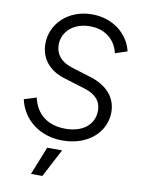

<svg xmlns="http://www.w3.org/2000/svg" viewBox="-105 -829 857 1141"><g transform="rotate(10 323.5 -258.5)"><path d="M311 12C474 12 570 -90 570 -203C570 -290 516 -356 410 -389L296 -424C224 -446 192 -490 192 -544C192 -627 261 -685 357 -685C446 -685 510 -636 530 -553L602 -577C580 -674 489 -757 357 -757C213 -757 113 -657 113 -537C113 -452 164 -384 258 -355L388 -315C454 -295 490 -258 490 -199C490 -120 429 -60 317 -60C213 -60 141 -112 118 -213L44 -190C70 -69 177 12 311 12ZM163 240H232L321 70H231Z"/></g></svg>

Font: Mluvka
Style: Italic
Weight: 400
Italic angle: -8°
Designer: Modified by Jiří Krblich, Original typeface by Gumpita Rahayu
Foundry: Gumpita Rahayu & Jiří Krblich
Version: Version 2.000;Glyphs 3.1.1 (3134)